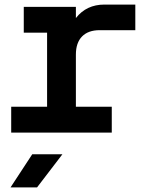

<svg xmlns="http://www.w3.org/2000/svg" viewBox="-20 -580 640 840"><path d="M29 0V-113H186V-437H84V-550H312V-501Q358 -560 437 -560H572V-448H416Q366 -448 339 -420.5Q312 -393 312 -341V-113H469V0ZM26 240 121 95H253L142 240Z"/></svg>

Font: Tiny
Style: Bold
Weight: 700
Monospace: yes
Designer: Philipp Nurullin, Konstantin Bulenkov
Foundry: JetBrains
Version: Version 2.251; ttfautohint (v1.8.4.7-5d5b)